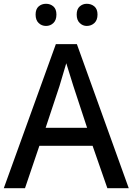

<svg xmlns="http://www.w3.org/2000/svg" viewBox="-20 -994 702 1014"><path d="M0 0 275 -761H386L660 0H547L469 -224H188L112 0ZM221 -319H440L367 -541L330 -660L294 -539ZM438 -857Q417 -857 401 -872.5Q385 -888 385 -917Q385 -946 401 -960Q417 -974 438 -974Q462 -974 478.5 -960Q495 -946 495 -917Q495 -888 478.5 -872.5Q462 -857 438 -857ZM223 -857Q200 -857 184 -872.5Q168 -888 168 -917Q168 -946 184 -960Q200 -974 223 -974Q246 -974 262 -960Q278 -946 278 -917Q278 -888 262 -872.5Q246 -857 223 -857Z"/></svg>

Font: Menbere
Style: Regular
Weight: 400
Designer: Aleme Tadesse
Foundry: Sorkin Type Co
Version: Version 1.000